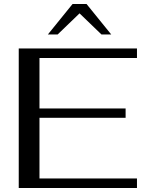

<svg xmlns="http://www.w3.org/2000/svg" viewBox="-20 -943 735 963"><path d="M74 -700H667V-652H178V-399H610V-352H178V-48H667V0H74ZM344 -923H414L538 -770H489L379 -876L269 -770H220Z"/></svg>

Font: Fahkwang
Style: Regular
Weight: 400
Version: Version 1.000; ttfautohint (v1.6)